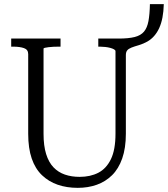

<svg xmlns="http://www.w3.org/2000/svg" viewBox="-20 -896 810 926"><path d="M116 -251V-635Q116 -657 95.5 -664Q75 -671 44 -671H34V-710H272V-671H264Q252 -671 239 -670.5Q226 -670 214.5 -668.5Q203 -667 196.5 -665.5Q190 -664 190 -661V-251Q190 -193 202.5 -153Q215 -113 238 -89Q261 -65 293 -54Q325 -43 364 -43Q416 -43 454.5 -63Q493 -83 515 -128.5Q537 -174 537 -251V-649Q537 -654 530 -658Q523 -662 512 -665Q501 -668 487.5 -669.5Q474 -671 462 -671H454V-710H552Q600 -710 629.5 -717.5Q659 -725 674.5 -743.5Q690 -762 696 -794.5Q702 -827 703 -876H770Q769 -840 763.5 -811.5Q758 -783 748 -761Q738 -739 723.5 -722.5Q709 -706 690.5 -695.5Q672 -685 649 -678Q628 -672 614 -666.5Q600 -661 593.5 -653Q587 -645 587 -630V-251Q587 -182 569.5 -132Q552 -82 520.5 -51Q489 -20 447 -5Q405 10 355 10Q302 10 258.5 -5Q215 -20 182.5 -51Q150 -82 133 -131.5Q116 -181 116 -251Z"/></svg>

Font: Roboto Serif 28pt Condensed Light
Style: Regular
Weight: 300
Width: 3
Designer: Greg Gazdowicz
Foundry: Commercial Type
Version: Version 1.008